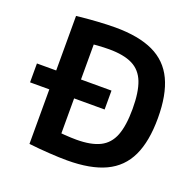

<svg xmlns="http://www.w3.org/2000/svg" viewBox="-131 -874 1028 1018"><g transform="rotate(20 383.0 -365.0)"><path d="M25 -311.7V-418.3H445.7V-311.7ZM350.3 10Q307.3 10 249.3 6.3Q191.3 2.7 133.7 -4V-726Q191.3 -732.7 249.3 -736.3Q307.3 -740 350.3 -740Q482.6 -740 565.6 -701Q648.6 -662 687.8 -579.2Q727 -496.3 727 -365Q727 -233.7 687.8 -150.8Q648.6 -68 565.6 -29Q482.6 10 350.3 10ZM359.3 -110Q442 -110 491.4 -134.5Q540.7 -159 562.4 -214.8Q584.1 -270.7 584.1 -365Q584.1 -459.7 562.4 -515.4Q540.7 -571 491.4 -595.5Q442 -620 359.3 -620Q331.6 -620 294.1 -617.5Q256.6 -615 208.3 -610L273.6 -678.7V-51.3L208.3 -120Q256.6 -115.3 294.1 -112.6Q331.6 -110 359.3 -110Z"/></g></svg>

Font: M PLUS 2 Thin
Style: Regular
Weight: 100
Designer: Coji Morishita
Foundry: UNDERFOREST DESIGN
Version: Version 1.001